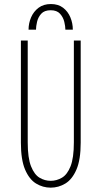

<svg xmlns="http://www.w3.org/2000/svg" viewBox="-20 -896 490 928"><path d="M225 11Q187 11 154.2 -9Q121.5 -29 101.2 -76.5Q81 -124 81 -206V-700H114V-208Q114 -132.5 130 -92.2Q146 -52 171.2 -37Q196.5 -22 225 -22Q253.5 -22 279.2 -37Q305 -52 321 -92.2Q337 -132.5 337 -208V-700H370V-206Q370 -124 349.5 -76.5Q329 -29 296 -9Q263 11 225 11ZM226 -876.5Q261.5 -876.5 285 -858.5Q308.5 -840.5 320.2 -812Q332 -783.5 332 -752.5H296Q296 -768 290.8 -790.2Q285.5 -812.5 270.2 -829.5Q255 -846.5 225 -846.5Q194.5 -846.5 179.2 -829.5Q164 -812.5 159 -790.2Q154 -768 154 -752.5H118Q118 -783.5 130.2 -812Q142.5 -840.5 166.5 -858.5Q190.5 -876.5 226 -876.5Z"/></svg>

Font: Trispace Condensed Thin
Style: Regular
Weight: 100
Width: 3
Designer: Tyler Finck
Foundry: Etcetera Type Company
Version: Version 1.210; ttfautohint (v1.8.3)